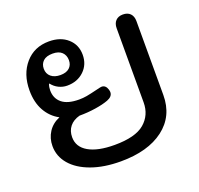

<svg xmlns="http://www.w3.org/2000/svg" viewBox="-108 -702 861 830"><g transform="rotate(-20 323.0 -287.0)"><path d="M57 -153Q57 -189 75.5 -217.5Q94 -246 128 -260Q90 -280 68 -319Q46 -358 46 -413Q46 -488 87.5 -536Q129 -584 197 -584Q250 -584 282.5 -555Q315 -526 315 -480Q315 -435 284.5 -406Q254 -377 207 -377Q187 -377 168.5 -386Q150 -395 137 -412L135 -411Q130 -398 130 -383Q130 -346 156 -324.5Q182 -303 235 -303Q253 -303 270 -306Q287 -309 324 -318Q340 -322 344 -322Q363 -322 370 -299Q372 -291 372 -287Q372 -267 346 -257Q322 -248 286 -242.5Q250 -237 212 -237Q182 -229 166 -209Q150 -189 150 -160Q150 -115 192.5 -90.5Q235 -66 312 -66Q408 -66 450 -102Q492 -138 492 -196V-537Q492 -559 504 -571.5Q516 -584 537 -584Q559 -584 571 -571.5Q583 -559 583 -537V-197Q583 -100 510.5 -45Q438 10 313 10Q236 10 178 -11Q120 -32 88.5 -69Q57 -106 57 -153ZM251 -478Q251 -501 236.5 -515Q222 -529 194 -529Q165 -529 150.5 -515.5Q136 -502 136 -480Q136 -457 152 -443.5Q168 -430 195 -430Q222 -430 236.5 -443Q251 -456 251 -478Z"/></g></svg>

Font: Kodchasan Medium
Style: Regular
Weight: 500
Designer: Katatrad Aksorn Co.,Ltd.
Foundry: Cadson Demak Co.,Ltd.
Version: Version 1.000; ttfautohint (v1.6)